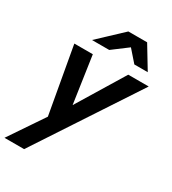

<svg xmlns="http://www.w3.org/2000/svg" viewBox="-241 -856 1055 1178"><g transform="rotate(30 286.5 -267.5)"><path d="M-18 205 182 -91 214 -129 446 -510H591L121 205ZM154 -5 64 -510H195L262 -52ZM147 -583 314 -740H447L542 -583H447L333 -713H442L269 -583Z"/></g></svg>

Font: Instrument Sans SemiBold
Style: Italic
Weight: 600
Italic angle: -13°
Designer: Rodrigo Fuenzalida
Foundry: fragTYPE
Version: Version 1.000;gftools[0.9.28]